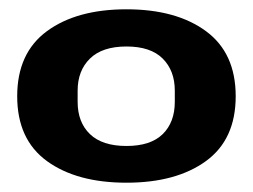

<svg xmlns="http://www.w3.org/2000/svg" viewBox="-20 -720 544 413"><path d="M252 -327Q145 -327 81 -373.5Q17 -420 17 -513Q17 -606 81 -653Q145 -700 252 -700Q359 -700 423 -653Q487 -606 487 -513Q487 -420 423 -373.5Q359 -327 252 -327ZM252 -406Q304 -406 330 -431.5Q356 -457 356 -501V-525Q356 -568 330 -594Q304 -620 252 -620Q200 -620 173.5 -594Q147 -568 147 -525V-501Q147 -457 173.5 -431.5Q200 -406 252 -406Z"/></svg>

Font: Archivo Expanded ExtraBold
Style: Regular
Weight: 800
Width: 7
Designer: Hector Gatti
Foundry: Omnibus-Type
Version: Version 2.001; ttfautohint (v1.8.3)